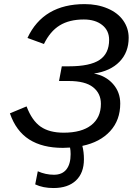

<svg xmlns="http://www.w3.org/2000/svg" viewBox="-20 -718 654 945"><path d="M289.6 9.8Q188.5 9.8 123.5 -31.7Q58.6 -73.2 28.8 -160.2L110.8 -194.3Q137.2 -124.5 179.9 -94.7Q222.7 -64.9 293.5 -64.9Q381.8 -64.9 429.2 -102.1Q476.6 -139.2 476.6 -207Q476.6 -258.3 438 -288.8Q399.4 -319.3 318.8 -319.3H270.5L284.2 -391.6H318.8Q422.9 -391.6 470 -423.1Q517.1 -454.6 517.1 -522Q517.1 -567.9 482.9 -595Q448.7 -622.1 392.6 -622.1Q321.3 -622.1 273.9 -593Q226.6 -564 196.3 -501.5L115.2 -531.2Q192.9 -697.8 397 -697.8Q459 -697.8 509.3 -676.5Q559.6 -655.3 586.4 -617.2Q613.3 -579.1 613.3 -532.2Q613.3 -460.4 568.1 -414.1Q522.9 -367.7 442.4 -356Q500.5 -345.2 536.1 -304.9Q571.8 -264.6 571.8 -208.5Q571.8 -126.5 522 -72.3Q472.2 -18.1 385.3 0Q393.1 29.8 393.1 65.9Q393.1 133.3 353.8 170.4Q314.5 207.5 243.2 207.5Q191.4 207.5 153.3 189.5L166 125Q204.6 142.1 245.6 142.1Q286.1 142.1 306.9 115.7Q327.6 89.4 327.6 40.5Q327.6 22.5 324.7 8.3Z"/></svg>

Font: Liberation Sans
Style: Italic
Weight: 400
Italic angle: -12°
Designer: Steve Matteson
Foundry: Ascender Corporation
Version: Version 2.1.5